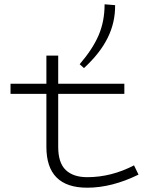

<svg xmlns="http://www.w3.org/2000/svg" viewBox="-20 -861 732 894"><path d="M625 -48Q501 13 386 13Q196 13 196 -177V-424H29V-471H196V-602H251V-471H559V-424H251V-177Q251 -103 286 -69.5Q321 -36 386 -36Q498 -36 604 -91ZM516 -837Q517 -757 481.5 -685Q446 -613 371 -544L351 -562Q412 -633 439.5 -697.5Q467 -762 467 -841Z"/></svg>

Font: BioRhyme Expanded Light
Style: Regular
Weight: 300
Width: 7
Designer: Aoife Mooney
Foundry: Aoife Mooney Type
Version: Version 1.000